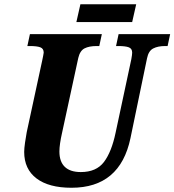

<svg xmlns="http://www.w3.org/2000/svg" viewBox="-20 -875 822 905"><path d="M94 -159Q94 -175 98 -203Q102 -231 106 -252L179 -590Q181 -601 183.5 -612Q186 -623 186 -627Q186 -646 170 -652Q154 -658 121 -658H109L121 -714H460L448 -658H436Q400 -658 378.5 -647Q357 -636 349 -602L273 -251Q260 -194 260 -161Q260 -113 285.5 -88.5Q311 -64 361 -64Q434 -64 470 -111.5Q506 -159 525 -250L599 -596Q603 -618 603 -627Q603 -646 587 -652Q571 -658 538 -658H527L539 -714H782L770 -658H758Q724 -658 702 -646.5Q680 -635 673 -600L595 -224Q546 10 317 10Q210 10 152 -34Q94 -78 94 -159ZM359 -855H622L603 -771H340Z"/></svg>

Font: Noto Serif NarrowExtraBold
Style: Italic
Weight: 800
Width: 4
Italic angle: -12°
Designer: Monotype Design Team
Foundry: Monotype Imaging Inc.
Version: Version 1.001